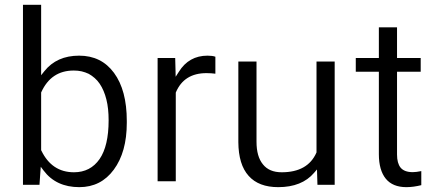

<svg xmlns="http://www.w3.org/2000/svg" viewBox="-20 -770 1817 800"><path d="M508.3 -266.1C508.3 -351.1 490.7 -418 455.1 -466.3C419.9 -514.2 371.6 -538.1 309.6 -538.1C247.6 -538.1 199.2 -516.6 164.6 -473.1L151.4 -456.5V-477.5V-750H75.7V0H144.5L148.4 -55.7L149.9 -75.2L161.6 -59.6C196.3 -13.2 246.1 9.8 310.5 9.8C370.6 9.8 418.5 -14.6 454.1 -63C490.2 -111.8 508.3 -176.8 508.3 -258.3ZM395 -107.4C369.6 -70.8 334 -52.2 288.1 -52.2C226.6 -52.2 181.2 -82.5 152.3 -142.6L151.4 -144V-146V-382.3V-384.3L151.9 -385.7C179.2 -445.8 224.1 -476.1 287.1 -476.1C298.8 -476.1 310.1 -475.1 320.3 -472.7C330.6 -470.2 340.3 -466.8 349.6 -462.4C358.4 -457.5 366.7 -451.7 374.5 -444.8C382.3 -438 389.2 -430.2 395.5 -420.9C407.7 -402.8 417 -380.9 423.3 -355.5C429.7 -330.1 432.6 -301.3 432.6 -268.6C432.6 -197.3 419.9 -143.6 395 -107.4Z M877.4 -533.7C869.1 -536.6 858.4 -538.1 844.7 -538.1C793 -538.1 752.9 -515.6 725.1 -470.7L711.9 -450.2L711.4 -474.6L710 -528.3H636.7V-14.6H712.4V-382.3V-383.8L712.9 -385.3C735.4 -438.5 777.8 -465.3 840.3 -465.3C853.5 -465.3 865.7 -464.4 877.4 -462.9Z M1300.8 -64 1301.3 -45.4 1302.7 0H1374.5V-513.7H1298.8V-136.7V-135.3L1298.3 -133.8C1274.4 -79.6 1226.1 -52.2 1153.8 -52.2C1119.1 -52.2 1093.3 -63 1075.7 -85C1057.6 -106.9 1048.8 -138.2 1048.8 -179.7V-513.7H973.1V-177.2C973.6 -115.2 987.8 -68.4 1016.1 -37.1C1043.9 -5.9 1085 9.8 1139.2 9.8C1205.1 9.8 1254.9 -10.3 1288.6 -49.8Z M1558.6 -656.2V-535.6V-528.3H1551.3H1462.4V-471.2H1551.3H1558.6V-463.9V-127.4C1558.6 -83 1568.4 -48.8 1587.4 -25.4C1606.4 -2 1635.3 9.8 1673.3 9.8C1693.4 9.8 1713.9 6.8 1735.4 1.5V-57.1C1720.7 -54.2 1709 -52.7 1699.7 -52.7C1676.3 -52.7 1659.2 -59.1 1648.9 -71.8C1639.2 -84 1634.3 -102.1 1634.3 -126V-463.9V-471.2H1641.6H1732.9V-528.3H1641.6H1634.3V-535.6V-656.2Z"/></svg>

Font: Shabnam FD Light
Style: Regular
Weight: 300
Foundry: DejaVu fonts team - Redesigned by Saber Rastikerdar - Based on Vazir font
Version: Version 5.00;October 20, 2019;FontCreator 12.0.0.2547 64-bit